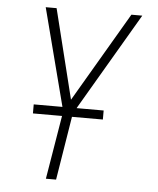

<svg xmlns="http://www.w3.org/2000/svg" viewBox="-53 -575 681 826"><g transform="rotate(5 288.0 -162.5)"><path d="M176 205H220L267 -85L528 -530H481L254 -143L158 -530H111L225 -90ZM96 -70H398V-109H96Z"/></g></svg>

Font: Iosevka Sparkle XLtObl
Style: Regular
Weight: 200
Italic angle: -9°
Designer: Belleve Invis
Foundry: Belleve Invis
Version: Version 4.5.0; ttfautohint (v1.8.3)